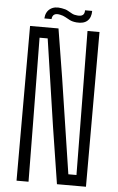

<svg xmlns="http://www.w3.org/2000/svg" viewBox="-60 -948 608 989"><g transform="rotate(5 243.5 -453.5)"><path d="M64 0V-800H211L252 -547L327 -56H369L364 -533L361 -800H423V0H273L227 -293L160 -744H118L123 -302L126 0ZM134 -845Q136 -879 159 -895.5Q182 -912 219 -905Q239 -902 251 -895Q263 -888 274.5 -882Q286 -876 302 -875Q340 -871 339 -905H376Q376 -871 357 -853.5Q338 -836 301 -839Q279 -841 265.5 -848Q252 -855 240.5 -861.5Q229 -868 214 -871Q174 -880 171 -845Z"/></g></svg>

Font: Big Shoulders Text Light
Style: Regular
Weight: 300
Designer: Patric King
Foundry: XO Type Co
Version: Version 1.000; ttfautohint (v1.8.2)